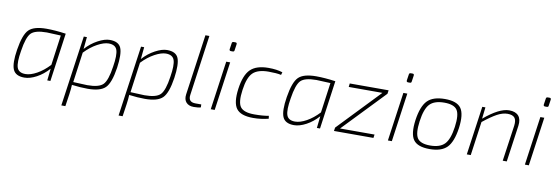

<svg xmlns="http://www.w3.org/2000/svg" viewBox="-62 -1176 5425 1869"><g transform="rotate(10 2650.0 -242.0)"><path d="M437 0H406L419 -118Q365 -57 300 -22.5Q235 12 181 12Q93 12 68 -47Q43 -106 65 -244Q89 -396 138.5 -445Q188 -494 313 -494Q397 -494 504 -479ZM419 -156 460 -453Q346 -459 321 -459Q206 -459 166 -418Q126 -377 105 -239Q85 -122 101.5 -73Q118 -24 185 -24Q235 -24 297.5 -58.5Q360 -93 419 -156Z M713 -482 701 -363Q755 -423 821.5 -458.5Q888 -494 938 -494Q1026 -494 1050 -436Q1074 -378 1054 -238Q1031 -86 981 -37Q931 12 807 12Q733 12 650 1Q649 39 641 94L623 216H583L682 -482ZM699 -326 658 -28Q774 -22 797 -22Q913 -22 953.5 -63.5Q994 -105 1014 -243Q1033 -360 1016.5 -409Q1000 -458 933 -458Q887 -458 822.5 -423Q758 -388 699 -326Z M1279 -482 1267 -363Q1321 -423 1387.5 -458.5Q1454 -494 1504 -494Q1592 -494 1616 -436Q1640 -378 1620 -238Q1597 -86 1547 -37Q1497 12 1373 12Q1299 12 1216 1Q1215 39 1207 94L1189 216H1149L1248 -482ZM1265 -326 1224 -28Q1340 -22 1363 -22Q1479 -22 1519.5 -63.5Q1560 -105 1580 -243Q1599 -360 1582.5 -409Q1566 -458 1499 -458Q1453 -458 1388.5 -423Q1324 -388 1265 -326Z M1885 -700 1802 -105Q1790 -30 1866 -30H1923L1924 -1Q1902 7 1854 7Q1805 7 1779.5 -21.5Q1754 -50 1761 -101L1846 -700Z M2128 -683H2146Q2162 -683 2160 -666L2151 -605Q2150 -591 2135 -591H2118Q2100 -591 2102 -608L2111 -668Q2112 -683 2128 -683ZM2061 0H2022L2090 -482H2129Z M2590 -35 2594 -7Q2520 12 2442 12Q2319 12 2276 -46Q2233 -104 2252 -243Q2271 -381 2329 -437.5Q2387 -494 2507 -494Q2590 -494 2646 -475L2638 -448Q2593 -458 2514 -458Q2408 -458 2359.5 -411.5Q2311 -365 2294 -239Q2276 -114 2310 -69Q2344 -24 2448 -24Q2533 -24 2590 -35Z M3102 0H3071L3084 -118Q3030 -57 2965 -22.5Q2900 12 2846 12Q2758 12 2733 -47Q2708 -106 2730 -244Q2754 -396 2803.5 -445Q2853 -494 2978 -494Q3062 -494 3169 -479ZM3084 -156 3125 -453Q3011 -459 2986 -459Q2871 -459 2831 -418Q2791 -377 2770 -239Q2750 -122 2766.5 -73Q2783 -24 2850 -24Q2900 -24 2962.5 -58.5Q3025 -93 3084 -156Z M3690 -447 3294 -34H3635L3630 0H3240L3245 -34L3640 -447H3307L3311 -482H3695Z M3879 -683H3897Q3913 -683 3911 -666L3902 -605Q3901 -591 3886 -591H3869Q3851 -591 3853 -608L3862 -668Q3863 -683 3879 -683ZM3812 0H3773L3841 -482H3880Z M4251 -494Q4370 -494 4411 -436Q4452 -378 4433 -238Q4413 -100 4358 -44Q4303 12 4186 12Q4067 12 4025.5 -46Q3984 -104 4003 -243Q4023 -381 4078 -437.5Q4133 -494 4251 -494ZM4251 -458Q4153 -458 4107.5 -410.5Q4062 -363 4045 -238Q4028 -116 4059 -69.5Q4090 -23 4186 -23Q4283 -23 4329 -71Q4375 -119 4392 -243Q4409 -365 4378 -411.5Q4347 -458 4251 -458Z M4652 -482 4639 -368Q4788 -494 4886 -494Q4949 -494 4978.5 -460Q5008 -426 4999 -361L4948 0H4908L4959 -355Q4966 -410 4946 -434Q4926 -458 4876 -458Q4828 -458 4773.5 -428.5Q4719 -399 4639 -335L4592 0H4553L4621 -482Z M5233 -683H5251Q5267 -683 5265 -666L5256 -605Q5255 -591 5240 -591H5223Q5205 -591 5207 -608L5216 -668Q5217 -683 5233 -683ZM5166 0H5127L5195 -482H5234Z"/></g></svg>

Font: Exo 2.0 Extra Light
Style: Italic
Weight: 250
Italic angle: -8°
Designer: Natanael Gama
Version: Version 1.001;PS 001.001;hotconv 1.0.70;makeotf.lib2.5.58329